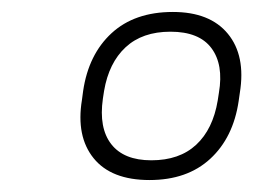

<svg xmlns="http://www.w3.org/2000/svg" viewBox="-20 -715 424 321"><path d="M230 -414Q166 -414 136.5 -450.5Q107 -487 117 -548L119 -563Q128 -624 166.5 -659.5Q205 -695 269 -695Q331 -695 361 -658.5Q391 -622 381 -560L379 -546Q370 -485 331.5 -449.5Q293 -414 230 -414ZM233 -447Q280 -447 308 -473Q336 -499 344 -547L346 -560Q354 -607 333.5 -634.5Q313 -662 265 -662Q218 -662 190 -636Q162 -610 154 -563L152 -550Q145 -501 166 -474Q187 -447 233 -447Z"/></svg>

Font: Sofia Sans ExtraLight
Style: Italic
Weight: 250
Italic angle: -9°
Version: Version 4.100-B